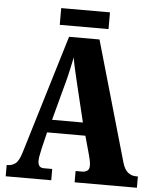

<svg xmlns="http://www.w3.org/2000/svg" viewBox="-58 -901 772 949"><g transform="rotate(5 328.5 -426.0)"><path d="M6 0V-56H11Q33 -56 50 -69.5Q67 -83 80 -127L258 -714H409L580 -118Q590 -84 607.5 -70Q625 -56 648 -56H657V0H348V-56H382Q395 -56 405.5 -63Q416 -70 416 -89Q416 -102 412.5 -117Q409 -132 407 -140L381 -234H191L172 -156Q170 -144 165.5 -124.5Q161 -105 161 -91Q161 -75 167.5 -65.5Q174 -56 192 -56H232V0ZM210 -298H363L317 -489Q310 -520 302.5 -551Q295 -582 290 -614Q283 -583 276.5 -552Q270 -521 262 -492ZM207 -769V-852H449V-769Z"/></g></svg>

Font: Noto Serif Thai ExtraCondensed Black
Style: Regular
Weight: 900
Width: 2
Designer: Monotype Design Team
Foundry: Monotype Imaging Inc.
Version: Version 2.002; ttfautohint (v1.8.4.7-5d5b)